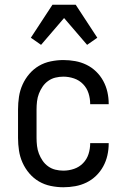

<svg xmlns="http://www.w3.org/2000/svg" viewBox="-20 -781 540 809"><path d="M247 8Q221 8 194 2.5Q167 -3 144 -16.5Q121 -30 103.5 -50.5Q86 -71 75 -95.5Q64 -120 60 -146.5Q56 -173 56 -200V-320Q56 -347 60 -373.5Q64 -400 75 -424.5Q86 -449 103.5 -469.5Q121 -490 144 -503.5Q167 -517 194 -522.5Q221 -528 247 -528Q272 -528 297 -523.5Q322 -519 344.5 -508Q367 -497 385 -479.5Q403 -462 415 -440Q427 -418 432.5 -393.5Q438 -369 438 -344V-342H360V-343Q360 -366 353 -388Q346 -410 330 -426.5Q314 -443 292 -450.5Q270 -458 247 -458Q230 -458 213.5 -454Q197 -450 183 -440Q169 -430 159.5 -416Q150 -402 144 -386.5Q138 -371 136 -354Q134 -337 134 -320V-200Q134 -183 136 -166Q138 -149 144 -133.5Q150 -118 159.5 -104Q169 -90 183 -80Q197 -70 213.5 -66Q230 -62 247 -62Q270 -62 292 -69.5Q314 -77 330 -93.5Q346 -110 353 -132Q360 -154 360 -177V-178H438V-176Q438 -151 432.5 -126.5Q427 -102 415 -80Q403 -58 385 -40.5Q367 -23 344.5 -12Q322 -1 297 3.5Q272 8 247 8ZM153 -592 110 -622 201 -761H299L390 -622L347 -592L250 -705Z"/></svg>

Font: Iosevka Curly
Style: Regular
Weight: 400
Monospace: yes
Designer: Belleve Invis
Foundry: Belleve Invis
Version: Version 22.1.2; ttfautohint (v1.8.4)